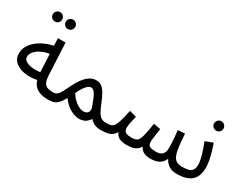

<svg xmlns="http://www.w3.org/2000/svg" viewBox="-76 -1216 2194 1719"><g transform="rotate(30 1020.5 -356.5)"><path d="M297 -631Q277 -631 262.5 -645Q248 -659 248 -679Q248 -699 262.5 -713.5Q277 -728 297 -728Q317 -728 331 -713.5Q345 -699 345 -679Q345 -659 331 -645Q317 -631 297 -631ZM163 -631Q143 -631 128.5 -645Q114 -659 114 -679Q114 -699 128.5 -713.5Q143 -728 163 -728Q183 -728 197 -713.5Q211 -699 211 -679Q211 -659 197 -645Q183 -631 163 -631Z M456 5Q404 5 365 -10.5Q326 -26 303 -63.5Q280 -101 277 -168L261 -516H340L356 -186Q359 -139 370.5 -115Q382 -91 405.5 -82.5Q429 -74 465 -74Q486 -74 495.5 -63.5Q505 -53 505 -37Q505 -21 492.5 -8Q480 5 456 5ZM319 -108Q268 -92 217 -91Q166 -90 122.5 -104.5Q79 -119 52.5 -149Q26 -179 26 -223Q26 -264 46.5 -300.5Q67 -337 102.5 -366Q138 -395 185.5 -415Q233 -435 287 -443L301 -361Q253 -358 216.5 -345.5Q180 -333 155 -315Q130 -297 117 -276Q104 -255 104 -236Q104 -213 120 -199Q136 -185 161 -178Q186 -171 214.5 -170Q243 -169 269 -172.5Q295 -176 311 -182Z M455 5 465 -74Q490 -74 506 -87Q522 -100 537.5 -128.5Q553 -157 576 -204Q597 -249 619.5 -279.5Q642 -310 663.5 -328Q685 -346 706.5 -354Q728 -362 748 -362Q779 -362 802 -347Q825 -332 846 -297.5Q867 -263 890 -204Q910 -154 927 -125.5Q944 -97 964 -85.5Q984 -74 1011 -74Q1032 -74 1041.5 -63.5Q1051 -53 1051 -37Q1051 -21 1038.5 -8Q1026 5 1001 5Q964 5 932.5 -10Q901 -25 878 -57L900 -71Q891 -42 873.5 -22.5Q856 -3 834 6Q812 15 786 15Q757 15 724.5 3Q692 -9 660.5 -34Q629 -59 604 -95Q579 -49 556.5 -27.5Q534 -6 509.5 -0.5Q485 5 455 5ZM641 -168Q656 -142 675 -122Q694 -102 713.5 -88.5Q733 -75 751.5 -68.5Q770 -62 786 -62Q820 -62 833 -85Q846 -108 831 -144Q818 -179 807 -205Q796 -231 786 -248.5Q776 -266 764.5 -274.5Q753 -283 740 -283Q726 -283 709 -270Q692 -257 675 -231.5Q658 -206 641 -168Z M1001 5 1011 -74Q1042 -74 1061 -79Q1080 -84 1093.5 -103Q1107 -122 1118.5 -162.5Q1130 -203 1146 -275L1218 -255Q1212 -230 1203.5 -194.5Q1195 -159 1195 -130Q1195 -114 1201 -101Q1207 -88 1224.5 -81Q1242 -74 1275 -74Q1301 -74 1318 -79.5Q1335 -85 1347 -104.5Q1359 -124 1368.5 -166.5Q1378 -209 1389 -282L1462 -269Q1459 -251 1455 -224.5Q1451 -198 1447.5 -172.5Q1444 -147 1444 -130Q1444 -113 1449.5 -100Q1455 -87 1473 -80.5Q1491 -74 1527 -74Q1570 -74 1592 -94Q1614 -114 1614 -162Q1614 -185 1613 -210.5Q1612 -236 1609.5 -267.5Q1607 -299 1602 -340L1674 -345Q1679 -264 1686 -211.5Q1693 -159 1706 -129Q1719 -99 1741 -86.5Q1763 -74 1798 -74Q1819 -74 1828.5 -63.5Q1838 -53 1838 -37Q1838 -21 1825.5 -8Q1813 5 1788 5Q1754 5 1729.5 -4.5Q1705 -14 1687.5 -30.5Q1670 -47 1659 -68.5Q1648 -90 1643 -114L1665 -108Q1656 -63 1634 -38.5Q1612 -14 1582.5 -4.5Q1553 5 1521 5Q1480 5 1453.5 -6Q1427 -17 1412.5 -39Q1398 -61 1393 -95H1424Q1407 -54 1387.5 -32.5Q1368 -11 1339 -3Q1310 5 1264 5Q1239 5 1211.5 -2.5Q1184 -10 1165 -33.5Q1146 -57 1143 -103L1173 -109Q1156 -58 1133 -34Q1110 -10 1077.5 -2.5Q1045 5 1001 5Z M1902 -507Q1882 -507 1867.5 -521Q1853 -535 1853 -555Q1853 -575 1867.5 -589.5Q1882 -604 1902 -604Q1922 -604 1936 -589.5Q1950 -575 1950 -555Q1950 -535 1936 -521Q1922 -507 1902 -507Z M1788 5 1798 -74Q1838 -74 1864 -81Q1890 -88 1903 -107Q1916 -126 1916 -163Q1916 -188 1908 -222.5Q1900 -257 1887 -296.5Q1874 -336 1859 -374L1937 -403Q1949 -371 1961 -329.5Q1973 -288 1981 -247.5Q1989 -207 1989 -174Q1989 -137 1980.5 -107.5Q1972 -78 1956 -57Q1940 -36 1915.5 -22Q1891 -8 1859.5 -1.5Q1828 5 1788 5Z"/></g></svg>

Font: Noto Sans Arabic SemiCondensed
Style: Regular
Weight: 400
Width: 4
Designer: Monotype Design Team, Nadine Chahine, Nizar Qandah and Khaled Hosny
Foundry: Monotype Imaging Inc.
Version: Version 2.012